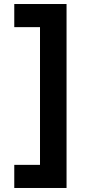

<svg xmlns="http://www.w3.org/2000/svg" viewBox="-20 -765 456 955"><path d="M51 55H179V-630H51V-745H311V170H51Z"/></svg>

Font: Eudoxus Sans
Style: Bold
Weight: 700
Designer: Stijn de Vries
Foundry: tokotype
Version: Version 2.005